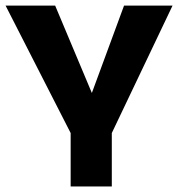

<svg xmlns="http://www.w3.org/2000/svg" viewBox="-20 -670 640 690"><path d="M233.9 0V-191.9L0 -649.9H178.2L310.1 -335.9L425.8 -649.9H600.1L381.8 -191.9V0Z"/></svg>

Font: Apfel Grotezk
Style: Bold
Weight: 700
Designer: Luigi Gorlero
Foundry: Collletttivo
Version: Version 2.000;FEAKit 1.0